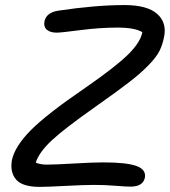

<svg xmlns="http://www.w3.org/2000/svg" viewBox="-20 -730 670 758"><path d="M137.2 7.8Q68.8 7.8 43.9 -20.8Q19 -49.3 26.9 -97.2Q38.1 -151.4 100.8 -215.1Q163.6 -278.8 320.8 -386.2Q437 -466.8 485.8 -514.9Q534.7 -563 542 -603Q512.7 -621.1 442.9 -621.1Q374.5 -621.1 297.4 -611.1Q220.2 -601.1 204.1 -601.1Q178.2 -601.1 164.8 -612.8Q151.4 -624.5 155.8 -647Q164.1 -681.2 210.9 -688Q358.9 -710 471.2 -710Q561 -710 600.1 -675.5Q639.2 -641.1 627.9 -585Q621.6 -552.7 609.4 -528.6Q597.2 -504.4 566.2 -472.4Q535.2 -440.4 488.3 -404.3Q441.4 -368.2 358.9 -310.1Q233.9 -222.2 183.8 -175.3Q133.8 -128.4 121.1 -87.9Q139.2 -80.1 165 -80.1Q197.3 -80.1 271.5 -84.5Q345.7 -88.9 387.2 -88.9Q480.5 -88.9 519.3 -74.5Q558.1 -60.1 551.8 -27.8Q543.9 6.8 495.1 6.8Q476.6 6.8 435.5 3.4Q394.5 0 352.1 0Q311 0 239 3.9Q167 7.8 137.2 7.8Z"/></svg>

Font: Shantell Sans Normal
Style: Italic
Weight: 400
Italic angle: -11.31°
Designer: Stephen Nixon, Anya Danilova, Shantell Martin
Foundry: Arrow Type
Version: Version 1.006;[559af2be0]